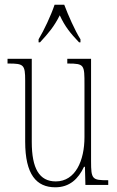

<svg xmlns="http://www.w3.org/2000/svg" viewBox="-20 -786 498 816"><path d="M144 -619V-606H150C186 -645 210 -673 234 -721C256 -673 279 -645 316 -606H322V-619C298 -657 270 -721 253 -766H212C197 -721 167 -657 144 -619ZM215 10C276 10 313 -26 337 -77H341L343 0H440V-20H438C372 -20 367 -24 367 -101V-536H266V-516H269C339 -516 339 -510 339 -426V-203C339 -104 301 -15 217 -15C147 -15 115 -70 115 -183V-536H12V-516H16C81 -516 87 -511 87 -443V-184C87 -44 135 10 215 10Z"/></svg>

Font: Noto Serif Sinhala ExtraCondensed Thin
Style: Regular
Weight: 100
Width: 2
Designer: Jelle Bosma - Monotype Design Team
Foundry: Monotype Imaging Inc.
Version: Version 2.007